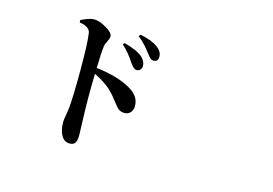

<svg xmlns="http://www.w3.org/2000/svg" viewBox="-101 -958 1702 1198"><g transform="rotate(15 750.0 -359.0)"><path d="M422.9 35.2Q388.7 35.2 369.1 1Q350.6 -31.2 350.6 -85Q350.6 -99.6 356.4 -127.9Q361.3 -155.3 363.3 -172.9Q371.1 -252.9 371.1 -424.8Q371.1 -603.5 361.3 -663.1Q354.5 -701.2 290 -710.9L289.1 -726.6Q290 -727.5 293 -728.5Q345.7 -752.9 372.1 -752.9Q406.2 -752.9 452.1 -726.1Q498 -699.2 498 -676.8Q498 -663.1 487.3 -642.6Q475.6 -622.1 473.6 -605.5Q467.8 -559.6 465.8 -463.9Q608.4 -447.3 691.4 -397.5Q724.6 -377.9 739.3 -355.5Q757.8 -330.1 757.8 -294.9Q757.8 -271.5 744.1 -254.9Q729.5 -237.3 705.1 -237.3Q680.7 -237.3 663.1 -251Q652.3 -260.7 630.9 -289.1Q599.6 -330.1 573.2 -355.5Q530.3 -393.6 464.8 -425.8Q460 -276.4 465.8 -126Q468.8 -54.7 468.8 -33.2Q468.8 4.9 459 19.5Q449.2 35.2 422.9 35.2ZM708 -515.6Q698.2 -515.6 687.5 -525.4Q680.7 -531.2 666 -550.8Q628.9 -609.4 585 -647.5L593.8 -659.2Q681.6 -635.7 715.8 -603.5Q741.2 -579.1 741.2 -549.8Q741.2 -535.2 731.9 -525.4Q722.7 -515.6 708 -515.6ZM794.9 -599.6Q783.2 -599.6 772.5 -609.4Q765.6 -616.2 750 -636.7Q748 -638.7 744.1 -643.6Q710 -689.5 667 -723.6L675.8 -735.4Q752 -720.7 793 -689.5Q825.2 -666 825.2 -631.8Q825.2 -599.6 794.9 -599.6Z"/></g></svg>

Font: Bpmf GenRyu Min B
Style: B
Weight: 700
Foundry: But Ko
Version: Version 1.320